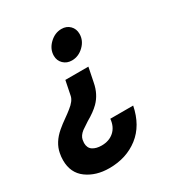

<svg xmlns="http://www.w3.org/2000/svg" viewBox="-213 -567 864 924"><g transform="rotate(-30 219.5 -105.0)"><path d="M219 -55Q194 -30 150 -5Q116 17 111 21Q88 39 84 60Q82 72 82 77Q82 105 101 117.5Q120 130 150 130Q192 130 219 106Q246 82 250 39H377Q357 139 290 191Q223 243 128 243Q54 243 3.5 206Q-47 169 -47 99Q-47 79 -43 60Q-33 7 17 -36Q38 -54 64 -72Q84 -86 100 -99Q135 -126 140 -152L156 -231H284L268 -152Q257 -93 219 -55ZM262 -453Q290 -453 308 -435Q326 -417 326 -389Q326 -352 297 -324Q268 -296 231 -296Q203 -296 184.5 -314Q166 -332 166 -359Q166 -396 195.5 -424.5Q225 -453 262 -453Z"/></g></svg>

Font: Teachers
Style: Bold Italic
Weight: 700
Designer: Alfredo Marco Pradil & Chank Diesel
Version: Version 0.009